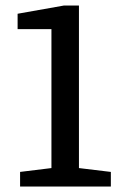

<svg xmlns="http://www.w3.org/2000/svg" viewBox="-20 -678 442 698"><path d="M53 0V-53L167 -67V-572H44V-628L213 -658H267V-67L383 -53V0Z"/></svg>

Font: Faustina Light Medium
Style: Regular
Weight: 500
Version: Version 1.200